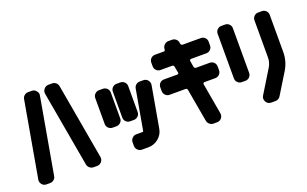

<svg xmlns="http://www.w3.org/2000/svg" viewBox="-79 -1036 2230 1396"><g transform="rotate(-20 1036.5 -338.0)"><path d="M523 -53Q526 -32 513 -16Q499 0 478 0H450Q434 0 421 -11Q408 -22 405 -38L302 -622Q299 -644 312 -659Q326 -676 347 -676H375Q392 -676 404.5 -665.5Q417 -655 420 -638ZM262 -622 159 -38Q157 -22 144 -11Q131 0 114 0H87Q65 0 52 -16Q38 -34 42 -53L145 -638Q148 -655 160.5 -665.5Q173 -676 190 -676H218Q240 -676 252 -659Q267 -643 262 -622Z M889 -268Q889 -249 875.5 -236Q862 -223 843 -223H815Q796 -223 783 -236Q770 -249 770 -268V-468Q770 -487 783 -500Q796 -513 815 -513H843Q862 -513 875.5 -500Q889 -487 889 -468ZM754 -268Q754 -249 740.5 -236Q727 -223 708 -223H680Q661 -223 647.5 -236Q634 -249 634 -268V-468Q634 -487 647.5 -500Q661 -513 680 -513H708Q727 -513 740.5 -500Q754 -487 754 -468ZM1051 -417 995 -100Q988 -57 953.5 -28.5Q919 0 875 0H825Q806 0 792.5 -13.5Q779 -27 779 -46V-73Q779 -92 792.5 -105.5Q806 -119 825 -119H873Q876 -119 877 -120Q878 -121 878 -121.5Q878 -122 879 -123L934 -433Q937 -450 949.5 -460.5Q962 -471 979 -471H1006Q1028 -471 1041 -455Q1055 -437 1051 -417Z M1549 -352Q1549 -333 1536 -319.5Q1523 -306 1503 -306H1419Q1415 -306 1411.5 -302Q1408 -298 1409 -293L1451 -53Q1454 -32 1441 -16Q1427 0 1406 0H1378Q1362 0 1349 -11Q1336 -22 1333 -38L1288 -293Q1286 -306 1273 -306H1150Q1131 -306 1118 -319.5Q1105 -333 1105 -352V-379Q1105 -399 1118 -412Q1131 -425 1150 -425H1252Q1265 -425 1263 -438L1254 -485Q1252 -498 1239 -498H1150Q1131 -498 1118 -511Q1105 -524 1105 -543V-571Q1105 -590 1118 -603Q1131 -616 1150 -616H1218Q1223 -616 1226.5 -620Q1230 -624 1229 -629Q1229 -646 1240 -659Q1254 -676 1275 -676H1303Q1320 -676 1332.5 -665.5Q1345 -655 1348 -638L1349 -629Q1353 -616 1365 -616H1503Q1523 -616 1536 -603Q1549 -590 1549 -571V-543Q1549 -524 1536 -511Q1523 -498 1503 -498H1386Q1381 -498 1377.5 -494Q1374 -490 1375 -485L1383 -438Q1386 -425 1398 -425H1503Q1523 -425 1536 -412Q1549 -399 1549 -379Z M2033 -316Q2033 -245 1996 -183L1897 -22Q1883 0 1858 0H1826Q1799 0 1786 -23Q1773 -47 1787 -69L1895 -245Q1915 -279 1915 -316V-603Q1915 -622 1928 -635Q1941 -648 1960 -648H1988Q2007 -648 2020 -635Q2033 -622 2033 -603ZM1748 -259Q1748 -240 1735 -226.5Q1722 -213 1703 -213H1675Q1656 -213 1643 -226.5Q1630 -240 1630 -259V-603Q1630 -622 1643 -635Q1656 -648 1675 -648H1703Q1722 -648 1735 -635Q1748 -622 1748 -603Z"/></g></svg>

Font: Monomaniac One
Style: Regular
Weight: 400
Version: Version 1.000; ttfautohint (v1.8.3)